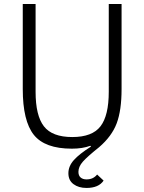

<svg xmlns="http://www.w3.org/2000/svg" viewBox="-20 -718 709 943"><path d="M404.8 205.1Q366.2 205.1 341.1 186.5Q315.9 168 315.9 132.8Q315.9 98.1 342.8 68.1Q369.6 38.1 426.8 2L423.8 -2Q384.8 12.2 333 12.2Q200.2 12.2 146 -55.9Q91.8 -124 91.8 -280.8V-698.2H154.8V-267.1Q154.8 -150.4 195.6 -97.7Q236.3 -44.9 335 -44.9Q433.1 -44.9 473.6 -97.7Q514.2 -150.4 514.2 -267.1V-698.2H577.1V-280.8Q577.1 -176.3 553.2 -112.5Q529.3 -48.8 466.8 4.9Q408.7 51.3 387 75.9Q365.2 100.6 365.2 126Q365.2 144.5 376 153.8Q386.7 163.1 404.8 163.1Q438 163.1 457 139.2L488.8 168.9Q464.8 205.1 404.8 205.1Z"/></svg>

Font: Anuphan Light
Style: Regular
Weight: 300
Designer: Mike Abbink, Paul van der Laan, Pieter van Rosmalen, Mint Tantisuwanna
Foundry: Bold Monday; Cadson Demak
Version: Version 3.002;hotconv 1.0.109;makeotfexe 2.5.65596